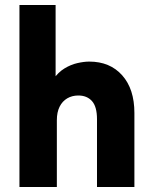

<svg xmlns="http://www.w3.org/2000/svg" viewBox="-20 -750 612 770"><path d="M58 0V-730H203V-355H163Q173 -402 193 -431Q213 -460 238.5 -475.5Q264 -491 290.5 -497Q317 -503 338 -503Q421 -503 470 -448Q519 -393 519 -297V0H369V-272Q369 -322 349 -344.5Q329 -367 294 -367Q269 -367 249.5 -355.5Q230 -344 219 -322Q208 -300 208 -268V0Z"/></svg>

Font: SUSE Thin ExtraBold
Style: Regular
Weight: 800
Version: Version 1.000